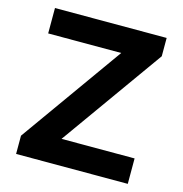

<svg xmlns="http://www.w3.org/2000/svg" viewBox="-107 -826 882 925"><g transform="rotate(15 333.5 -364.0)"><path d="M55.3 0V-91L418.6 -600.8H54.3V-727.5H611.3V-636.1L248 -126.8H612.3V0Z"/></g></svg>

Font: GitLab Sans
Style: Regular
Weight: 400
Designer: Rasmus Andersson
Foundry: Modifications by GitLab B.V., manufactured by rsms
Version: Version 4.000;git-c8fb6b7